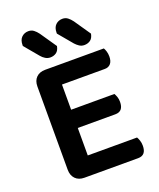

<svg xmlns="http://www.w3.org/2000/svg" viewBox="-152 -923 843 1018"><g transform="rotate(-20 270.0 -414.0)"><path d="M146 2Q114 2 95.5 -17Q77 -36 77 -68V-538Q77 -570 95.5 -588.5Q114 -607 146 -607H477Q482 -599 486 -586Q490 -573 490 -557Q490 -531 478 -517Q466 -503 445 -503H203V-361H447Q452 -353 456.5 -340.5Q461 -328 461 -312Q461 -258 415 -258H203V-103H481Q486 -95 490.5 -81.5Q495 -68 495 -52Q495 2 449 2ZM78 -766V-771Q78 -800 93.5 -815Q109 -830 132 -830Q149 -830 161.5 -820.5Q174 -811 185 -796L248 -704Q243 -679 228.5 -669Q214 -659 195 -659Q180 -659 167 -667Q154 -675 145 -686ZM270 -766V-771Q270 -800 285.5 -815Q301 -830 324 -830Q341 -830 353.5 -820.5Q366 -811 377 -796L440 -704Q435 -679 420.5 -669Q406 -659 387 -659Q371 -659 359 -667Q347 -675 337 -686Z"/></g></svg>

Font: Baloo Thambi 2 SemiBold
Style: Regular
Weight: 600
Designer: Aadarsh Rajan and Ek Type
Foundry: Ek Type
Version: Version 1.640;hotconv 1.0.111;makeotfexe 2.5.65597; ttfautoh